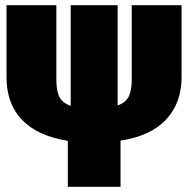

<svg xmlns="http://www.w3.org/2000/svg" viewBox="-20 -716 722 736"><path d="M676 -696V-420Q676 -322 617.5 -258.5Q559 -195 442 -177V0H240V-176Q123 -195 64 -257Q5 -319 5 -420V-696H196V-411Q196 -367 208 -344Q220 -321 251 -310V-696H431V-312Q461 -322 473 -345Q485 -368 485 -411V-696Z"/></svg>

Font: Fira Sans Condensed Black
Style: Regular
Weight: 900
Width: 3
Designer: Carrois Corporate & Edenspiekermann AG
Foundry: Carrois Corporate GbR & Edenspiekermann AG
Version: Version 4.203